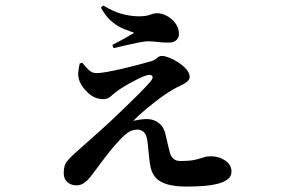

<svg xmlns="http://www.w3.org/2000/svg" viewBox="-20 -636 1040 707"><path d="M283.2 -405Q293.4 -391.1 306.2 -378.9Q319.1 -366.7 335.2 -366.7Q349.1 -366.7 374.9 -371.3Q400.6 -375.9 431.3 -383.1Q462 -390.2 490.7 -397.9Q519.5 -405.7 538.4 -411.1Q551 -415.1 558.3 -422.6Q565.7 -430 576.9 -430Q587.1 -430 603.9 -423.3Q620.8 -416.7 637.8 -405.3Q654.9 -393.9 666.6 -380.4Q678.4 -366.9 678.4 -352.4Q678.4 -342.5 668.1 -334.5Q657.8 -326.6 643.4 -320.1Q629 -313.6 616 -305.8Q599.2 -296.7 573.1 -277.6Q546.9 -258.4 519.6 -235.7Q492.3 -212.9 470.5 -191.2Q481.5 -193.4 494.8 -195.5Q508 -197.6 520.7 -197.6Q547.2 -197.6 565.7 -182.3Q584.1 -166.9 589 -143Q593.5 -124.3 598.5 -102.3Q603.6 -80.3 606.4 -70.7Q611.5 -57 620.3 -50.1Q629.2 -43.2 644 -43.2Q678.8 -43.2 697.7 -47.5Q716.5 -51.9 729 -56.3Q741.5 -60.6 756.2 -60.6Q786.3 -60.6 809.3 -44.9Q832.4 -29.1 832.4 -4Q832.4 12.9 819.1 23.5Q805.9 34.2 782.5 40.4Q759.1 46.5 729.7 48.8Q700.3 51 666.9 51Q621.8 51 593.3 42Q564.8 33.1 550.5 14.9Q536.2 -3.4 532.2 -32.2Q528.9 -56 526.9 -78.3Q525 -100.6 522.2 -120.6Q518.9 -141.1 509.2 -149.9Q499.5 -158.8 486 -158.8Q465.4 -158.8 449.1 -146.4Q432.8 -134.1 417 -116.4Q392.4 -90.3 366.1 -55.4Q339.8 -20.6 320.4 5.5Q306.4 24.9 292.5 35.7Q278.5 46.6 261.2 46.6Q242.7 46.6 228.7 35Q214.7 23.4 214.7 2.4Q214.7 -26.8 225.3 -40.3Q235.9 -53.8 256.1 -72.2Q272.1 -86.7 295.7 -107.3Q319.3 -127.8 343.2 -149.6Q367.1 -171.4 384.2 -186.8Q412.5 -213.3 441.4 -241.3Q470.4 -269.3 494.7 -293.8Q519.1 -318.3 532.9 -334.4Q546 -349.2 540.3 -356.5Q534.6 -363.8 516.3 -357.4Q507.3 -354.8 491.1 -347Q474.9 -339.1 456.6 -328.9Q438.2 -318.6 420.6 -307.2Q400.1 -292.9 388.6 -281.9Q377.2 -270.9 360.4 -270.9Q329.1 -270.9 304.5 -293.7Q279.9 -316.5 271.9 -339.8Q266.8 -354.9 268.3 -370.6Q269.9 -386.2 273.4 -402ZM351.5 -608 360.3 -615.8Q398 -592.8 429.3 -584.6Q460.7 -576.4 488.9 -575.9Q515.9 -575.6 531.7 -581.5Q547.5 -587.4 557.2 -587.4Q577 -587.4 595.8 -576.8Q614.6 -566.3 626.8 -548.9Q639.1 -531.5 639.1 -510.3Q639.1 -498.2 629.8 -488.7Q620.5 -479.2 601.4 -479.2Q579 -479.2 560.7 -481.4Q542.5 -483.6 527.9 -483.8Q513.8 -484.2 489.9 -479.4Q466 -474.6 441.3 -468.8Q416.6 -463 398.4 -458.7L393.6 -470.6Q417.3 -482.5 438 -494.2Q458.6 -506 474.2 -515.2Q460 -520.4 438.3 -528.5Q416.7 -536.5 393.7 -554.9Q370.8 -573.2 351.5 -608Z"/></svg>

Font: Noto Serif HK
Style: Regular
Weight: 200
Designer: Ryoko NISHIZUKA 西塚涼子 (kana & ideographs); Frank Grießhammer (Latin, Greek & Cyrillic); Wenlong ZHANG 张文龙 (bopomofo); San
Foundry: Adobe
Version: Version 2.001;hotconv 1.1.0;makeotfexe 2.6.0